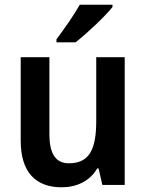

<svg xmlns="http://www.w3.org/2000/svg" viewBox="-20 -786 621 816"><path d="M458 -756V-766H319C294 -721 252 -662 220 -619V-606H301C349 -643 428 -718 458 -756ZM510 -543H389V-272C389 -155 362 -92 273 -92C216 -92 190 -133 190 -216V-543H68V-188C68 -56 130 10 242 10C305 10 362 -16 393 -70H399L415 0H510Z"/></svg>

Font: Noto Sans Thai Looped SemiCondensed SemiBold
Style: Regular
Weight: 600
Width: 4
Designer: Sasikarn Vongin, Ben Mitchell
Foundry: The Fontpad Ltd
Version: Version 1.001